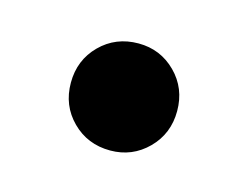

<svg xmlns="http://www.w3.org/2000/svg" viewBox="-39 -462 322 253"><g transform="rotate(15 122.0 -335.0)"><path d="M197 -335Q197 -304 176 -283Q155 -262 125 -262Q94 -262 73 -283Q52 -304 52 -335Q52 -366 73 -387Q94 -408 125 -408Q155 -408 176 -387Q197 -366 197 -335Z"/></g></svg>

Font: SVN-Poppins Medium
Style: Regular
Weight: 500
Designer: Ninad Kale (Devanagari), Jonny Pinhorn (Latin)
Foundry: Indian Type Foundry
Version: Version 3.002 2017; ttfautohint (v1.8.3)